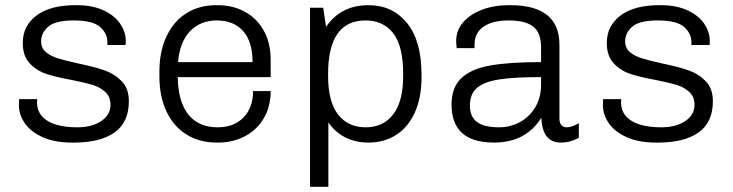

<svg xmlns="http://www.w3.org/2000/svg" viewBox="-20 -541 2831 742"><path d="M466 -383Q466 -370 465 -367H395V-378Q395 -412 366.5 -437Q338 -462 265 -462Q194 -462 166.5 -438Q139 -414 139 -381Q139 -355 157.5 -339.5Q176 -324 204 -315.5Q232 -307 281 -296Q344 -283 383 -269.5Q422 -256 450 -227.5Q478 -199 478 -150Q478 -68 422.5 -29Q367 10 267 10H258Q190 10 143.5 -11.5Q97 -33 75 -66Q53 -99 53 -135Q53 -148 54 -158H124Q123 -153 123 -146Q123 -99 163.5 -74Q204 -49 279 -49Q335 -49 371 -73Q407 -97 407 -136Q407 -167 387 -185.5Q367 -204 337.5 -213Q308 -222 257 -232Q196 -243 158.5 -255.5Q121 -268 94.5 -296.5Q68 -325 68 -375Q68 -441 121 -481Q174 -521 271 -521H277Q336 -521 379 -501.5Q422 -482 444 -450Q466 -418 466 -383Z M1026 -310V-243H667Q668 -149 707.5 -99Q747 -49 821 -49Q884 -49 921 -87Q958 -125 958 -189H1026Q1026 -129 999.5 -84Q973 -39 926.5 -14.5Q880 10 823 10H818Q751 10 701 -21Q651 -52 623.5 -110Q596 -168 596 -247V-264Q596 -342 623.5 -400.5Q651 -459 700.5 -490Q750 -521 816 -521H821Q880 -521 926.5 -495.5Q973 -470 999.5 -422.5Q1026 -375 1026 -310ZM668 -301H956Q956 -380 919.5 -421Q883 -462 818 -462Q755 -462 715 -421Q675 -380 668 -301Z M1609 -253V-242Q1609 -164 1583.5 -107Q1558 -50 1511.5 -20Q1465 10 1404 10Q1354 10 1314.5 -10Q1275 -30 1249 -68V181H1178V-511H1229L1240 -437Q1297 -521 1404 -521Q1497 -521 1553 -452Q1609 -383 1609 -253ZM1248 -256V-247Q1248 -148 1286.5 -98.5Q1325 -49 1393 -49Q1461 -49 1499.5 -99Q1538 -149 1538 -247V-257Q1538 -363 1499.5 -412.5Q1461 -462 1393 -462Q1248 -462 1248 -256Z M2142 -368V-83Q2142 -66 2149.5 -57.5Q2157 -49 2169 -49Q2190 -49 2217 -65V-9Q2185 10 2147 10Q2076 10 2072 -86Q2012 10 1889 10Q1725 10 1725 -137Q1725 -203 1763 -239Q1801 -275 1875 -288Q1949 -301 2071 -301V-357Q2071 -415 2040.5 -438.5Q2010 -462 1945 -462Q1885 -462 1849.5 -438.5Q1814 -415 1814 -369V-355H1745Q1743 -369 1743 -384Q1743 -424 1770 -455Q1797 -486 1843 -503.5Q1889 -521 1946 -521H1952Q2142 -521 2142 -368ZM1796 -133Q1796 -90 1823.5 -69.5Q1851 -49 1909 -49Q1951 -49 1988 -68.5Q2025 -88 2048 -125.5Q2071 -163 2071 -215V-243Q1967 -243 1909 -234Q1851 -225 1823.5 -201.5Q1796 -178 1796 -133Z M2723 -383Q2723 -370 2722 -367H2652V-378Q2652 -412 2623.5 -437Q2595 -462 2522 -462Q2451 -462 2423.5 -438Q2396 -414 2396 -381Q2396 -355 2414.5 -339.5Q2433 -324 2461 -315.5Q2489 -307 2538 -296Q2601 -283 2640 -269.5Q2679 -256 2707 -227.5Q2735 -199 2735 -150Q2735 -68 2679.5 -29Q2624 10 2524 10H2515Q2447 10 2400.5 -11.5Q2354 -33 2332 -66Q2310 -99 2310 -135Q2310 -148 2311 -158H2381Q2380 -153 2380 -146Q2380 -99 2420.5 -74Q2461 -49 2536 -49Q2592 -49 2628 -73Q2664 -97 2664 -136Q2664 -167 2644 -185.5Q2624 -204 2594.5 -213Q2565 -222 2514 -232Q2453 -243 2415.5 -255.5Q2378 -268 2351.5 -296.5Q2325 -325 2325 -375Q2325 -441 2378 -481Q2431 -521 2528 -521H2534Q2593 -521 2636 -501.5Q2679 -482 2701 -450Q2723 -418 2723 -383Z"/></svg>

Font: Chivo Light
Style: Regular
Weight: 300
Designer: Hector Gatti
Foundry: Omnibus-Type
Version: Version 1.007